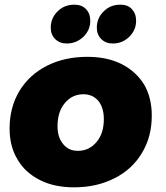

<svg xmlns="http://www.w3.org/2000/svg" viewBox="-20 -794 709 821"><path d="M500 -520C458 -541 409 -551 353 -551C288 -551 231 -538 181 -513C130 -487 91 -451 63 -405C35 -358 21 -305 21 -245C21 -194 32 -150 55 -112C77 -74 109 -45 151 -24C192 -3 241 7 297 7C362 7 419 -6 470 -32C520 -57 559 -93 587 -140C615 -186 629 -239 629 -300C629 -351 618 -395 596 -433C573 -470 541 -499 500 -520ZM257 -353C278 -378 304 -391 337 -391C364 -391 385 -381 401 -362C416 -343 424 -317 424 -285C424 -244 414 -212 393 -187C372 -162 346 -149 313 -149C286 -149 265 -159 250 -178C234 -197 226 -222 226 -254C226 -295 236 -328 257 -353ZM348 -755C335 -768 319 -774 298 -774C270 -774 246 -765 227 -746C207 -727 197 -703 197 -676C197 -656 203 -640 216 -627C229 -614 245 -608 266 -608C293 -608 317 -618 337 -637C356 -656 366 -678 366 -705C366 -726 360 -742 348 -755ZM544 -755C532 -768 516 -774 495 -774C467 -774 443 -765 424 -746C404 -727 394 -703 394 -676C394 -656 400 -640 413 -627C426 -614 442 -608 463 -608C490 -608 514 -618 533 -637C552 -656 562 -678 562 -705C562 -726 556 -742 544 -755Z"/></svg>

Font: Argentum Sans ExtraBold
Style: Italic
Weight: 800
Italic angle: -11.3°
Designer: Julieta Ulanovsky
Foundry: Julieta Ulanovsky
Version: Version 5.001;February 15, 2019;FontCreator 11.5.0.2425 64-b